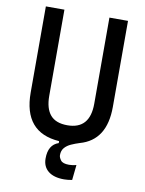

<svg xmlns="http://www.w3.org/2000/svg" viewBox="-97 -760 780 1034"><g transform="rotate(10 293.0 -243.0)"><path d="M326.2 207Q270 207 239.5 182.4Q209 157.7 209 113.3Q209 38.1 264.6 19.5V8.8Q68.4 -4.4 68.4 -222.7V-693.4H169.9V-222.7Q169.9 -153.3 199.7 -118.2Q229.5 -83 293 -83Q416 -83 416 -222.7V-693.4H517.6V-222.7Q517.6 -40 376 -0.5Q352.5 6.8 331.1 16.4Q309.6 25.9 295.9 41.5Q282.2 57.1 282.2 82Q282.2 94.7 293.5 109.9Q304.7 125 338.9 125Q356.9 125 378.9 119.6L370.1 202.6Q345.2 207 326.2 207Z"/></g></svg>

Font: CaskaydiaMono NF
Style: Regular
Weight: 400
Designer: Aaron Bell
Foundry: Saja Typeworks
Version: Version 2111.001; ttfautohint (v1.8.4);Nerd Fonts 3.1.1